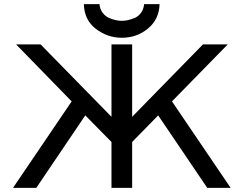

<svg xmlns="http://www.w3.org/2000/svg" viewBox="-20 -910 1182 930"><path d="M43 0 327.1 -418.9 58.1 -694.8H176.8L520 -344.2V-694.8H620.1V-344.2L962.9 -694.8H1083L813 -418.9L1097.2 0H983.9L746.1 -351.1L620.1 -222.2V0H520V-222.2L393.1 -351.1L155.8 0ZM386.2 -890.1H461.9Q463.9 -865.2 477.5 -847.7Q491.2 -830.1 509.5 -822.5Q527.8 -814.9 543 -812Q558.1 -809.1 569.8 -809.1Q583 -809.1 597.4 -812Q611.8 -814.9 630.9 -822.5Q649.9 -830.1 662.8 -847.7Q675.8 -865.2 678.2 -890.1H752.9Q751 -816.9 697 -772Q643.1 -727.1 569.8 -727.1Q501 -727.1 444.6 -770Q388.2 -813 386.2 -890.1Z"/></svg>

Font: CMU Bright
Style: SemiBold
Weight: 600
Version: Version 0.7.0